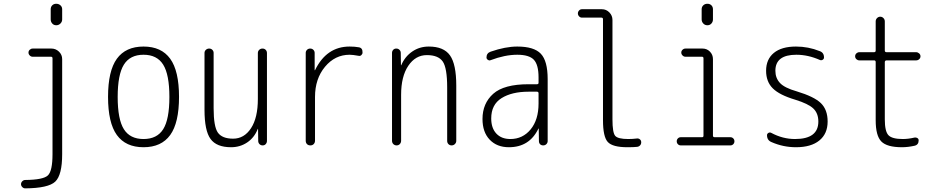

<svg xmlns="http://www.w3.org/2000/svg" viewBox="-20 -780 5040 1030"><path d="M115.2 230.5Q106.4 230.5 99.6 223.6Q92.8 216.8 92.8 208Q92.8 199.2 99.6 192.4Q106.4 185.5 115.2 185.5Q212.9 184.6 237.3 160.6Q261.7 136.7 261.7 46.9V-466.8Q261.7 -475.6 253.9 -475.6H155.3Q146.5 -475.6 139.6 -482.4Q132.8 -489.3 132.8 -498Q132.8 -506.8 139.6 -513.2Q146.5 -519.5 155.3 -519.5H255.9Q279.3 -519.5 296.4 -502.9Q313.5 -486.3 313.5 -462.9V46.9Q313.5 159.2 276.4 194.3Q239.3 229.5 115.2 230.5ZM252 -730.5Q252 -743.2 260.3 -751.5Q268.6 -759.8 281.7 -759.8Q294.9 -759.8 304.2 -751.5Q313.5 -743.2 313.5 -730.5V-675.8Q313.5 -663.1 304.2 -653.8Q294.9 -644.5 281.7 -644.5Q268.6 -644.5 260.3 -653.8Q252 -663.1 252 -675.8Z M855.5 -433.1Q822.3 -486.3 750 -486.3Q677.7 -486.3 644.5 -433.1Q611.3 -379.9 611.3 -259.8Q611.3 -139.6 644.5 -86.9Q677.7 -34.2 750 -34.2Q822.3 -34.2 855.5 -86.9Q888.7 -139.6 888.7 -259.8Q888.7 -379.9 855.5 -433.1ZM893.1 -55.7Q845.7 9.8 750 9.8Q654.3 9.8 606.9 -55.7Q559.6 -121.1 559.6 -260.3Q559.6 -399.4 606.9 -464.8Q654.3 -530.3 750 -530.3Q845.7 -530.3 893.1 -464.8Q940.4 -399.4 940.4 -260.3Q940.4 -121.1 893.1 -55.7Z M1219.7 9.8Q1141.6 9.8 1109.4 -34.7Q1077.1 -79.1 1077.1 -190.4V-496.1Q1077.1 -505.9 1084.5 -512.7Q1091.8 -519.5 1102.1 -519.5Q1112.3 -519.5 1119.1 -512.7Q1126 -505.9 1126 -496.1V-199.2Q1126 -100.6 1148.9 -68.4Q1171.9 -36.1 1230.5 -36.1Q1290 -36.1 1326.7 -92.3Q1363.3 -148.4 1363.3 -249V-495.1Q1363.3 -505.9 1370.6 -512.7Q1377.9 -519.5 1388.2 -519.5Q1398.4 -519.5 1405.3 -512.7Q1412.1 -505.9 1412.1 -495.1V-24.4Q1412.1 -14.6 1405.8 -7.3Q1399.4 0 1389.2 0Q1378.9 0 1372.1 -6.8Q1365.2 -13.7 1365.2 -24.4L1364.3 -87.9Q1364.3 -88.9 1363.3 -88.9Q1362.3 -88.9 1362.3 -86.9Q1343.8 -41 1305.7 -15.6Q1267.6 9.8 1219.7 9.8Z M1620.1 -25.4V-496.1Q1620.1 -505.9 1627 -512.7Q1633.8 -519.5 1644 -519.5Q1654.3 -519.5 1661.1 -512.7Q1668 -505.9 1668 -496.1V-403.3H1668.9H1669.9Q1731.4 -530.3 1855.5 -530.3Q1883.8 -530.3 1904.3 -526.4Q1925.8 -523.4 1924.8 -498Q1924.8 -490.2 1918.5 -484.4Q1912.1 -478.5 1904.3 -480.5Q1872.1 -486.3 1855.5 -486.3Q1777.3 -486.3 1723.6 -421.9Q1669.9 -357.4 1669.9 -259.8V-25.4Q1669.9 -14.6 1663.1 -7.3Q1656.2 0 1645 0Q1633.8 0 1627 -6.8Q1620.1 -13.7 1620.1 -25.4Z M2107.4 0Q2097.7 0 2090.3 -6.8Q2083 -13.7 2083 -25.4V-496.1Q2083 -505.9 2089.4 -512.7Q2095.7 -519.5 2106 -519.5Q2116.2 -519.5 2123 -512.7Q2129.9 -505.9 2129.9 -496.1L2130.9 -430.7Q2130.9 -429.7 2131.8 -429.7Q2132.8 -429.7 2132.8 -430.7Q2152.3 -476.6 2191.4 -503.4Q2230.5 -530.3 2280.3 -530.3Q2360.4 -530.3 2394 -482.9Q2427.7 -435.5 2427.7 -320.3V-24.4Q2427.7 -14.6 2420.4 -7.3Q2413.1 0 2402.8 0Q2392.6 0 2385.7 -6.8Q2378.9 -13.7 2378.9 -24.4V-310.5Q2378.9 -416 2355 -450.2Q2331.1 -484.4 2270 -484.4Q2209 -484.4 2170.4 -427.2Q2131.8 -370.1 2131.8 -271.5V-25.4Q2131.8 -14.6 2125 -7.3Q2118.2 0 2107.4 0Z M2815.4 -288.1Q2725.6 -288.1 2670.4 -253.4Q2615.2 -218.8 2615.2 -144.5Q2615.2 -92.8 2642.6 -63.5Q2669.9 -34.2 2717.8 -34.2Q2784.2 -34.2 2826.7 -85.9Q2869.1 -137.7 2869.1 -224.6V-279.3Q2869.1 -288.1 2860.4 -288.1ZM2710 9.8Q2645.5 9.8 2606.9 -30.8Q2568.4 -71.3 2568.4 -141.6Q2568.4 -225.6 2626 -276.9Q2683.6 -328.1 2815.4 -328.1H2860.4Q2869.1 -328.1 2869.1 -335.9V-365.2Q2869.1 -432.6 2843.8 -459.5Q2818.4 -486.3 2754.9 -486.3Q2688.5 -486.3 2611.3 -457Q2604.5 -454.1 2597.2 -459Q2589.8 -463.9 2589.8 -471.7Q2589.8 -495.1 2612.3 -502.9Q2691.4 -530.3 2754.9 -530.3Q2844.7 -530.3 2881.3 -491.7Q2918 -453.1 2918 -355.5V-23.4Q2918 -13.7 2911.1 -6.8Q2904.3 0 2894 0Q2883.8 0 2877.4 -6.3Q2871.1 -12.7 2871.1 -23.4L2870.1 -89.8Q2870.1 -90.8 2869.1 -90.8Q2868.2 -90.8 2868.2 -89.8Q2820.3 9.8 2710 9.8Z M3101.6 -685.5Q3092.8 -685.5 3086.4 -692.4Q3080.1 -699.2 3080.1 -708Q3080.1 -716.8 3086.4 -723.6Q3092.8 -730.5 3101.6 -730.5H3209Q3232.4 -730.5 3249 -713.4Q3265.6 -696.3 3265.6 -672.9V-139.6Q3265.6 -68.4 3280.3 -51.3Q3294.9 -34.2 3350.6 -34.2Q3373 -34.2 3397.5 -37.1Q3406.2 -38.1 3413.1 -32.2Q3419.9 -26.4 3419.9 -16.6Q3419.9 -6.8 3413.6 0Q3407.2 6.8 3397.5 7.8Q3380.9 9.8 3345.7 9.8Q3266.6 9.8 3240.7 -18.1Q3214.8 -45.9 3214.8 -134.8V-676.8Q3214.8 -685.5 3206.1 -685.5Z M3631.8 0Q3623 0 3616.7 -6.3Q3610.4 -12.7 3610.4 -22Q3610.4 -31.2 3616.7 -37.6Q3623 -43.9 3631.8 -43.9H3746.1Q3753.9 -43.9 3753.9 -51.8V-466.8Q3753.9 -475.6 3746.1 -475.6H3657.2Q3648.4 -475.6 3641.6 -482.4Q3634.8 -489.3 3634.8 -498Q3634.8 -506.8 3641.6 -513.2Q3648.4 -519.5 3657.2 -519.5H3749Q3772.5 -519.5 3788.6 -502.9Q3804.7 -486.3 3804.7 -462.9V-51.8Q3804.7 -43.9 3814.5 -43.9H3898.4Q3907.2 -43.9 3913.6 -37.6Q3919.9 -31.2 3919.9 -22Q3919.9 -12.7 3913.6 -6.3Q3907.2 0 3898.4 0ZM3744.1 -730.5Q3744.1 -743.2 3752.9 -751.5Q3761.7 -759.8 3774.9 -759.8Q3788.1 -759.8 3796.4 -751.5Q3804.7 -743.2 3804.7 -730.5V-675.8Q3804.7 -663.1 3796.4 -653.8Q3788.1 -644.5 3774.9 -644.5Q3761.7 -644.5 3752.9 -653.8Q3744.1 -663.1 3744.1 -675.8Z M4246.1 -245.1Q4161.1 -270.5 4125.5 -306.2Q4089.8 -341.8 4089.8 -400.4Q4089.8 -461.9 4131.3 -496.1Q4172.9 -530.3 4250 -530.3Q4316.4 -530.3 4377 -505.9Q4400.4 -498 4400.4 -471.7Q4400.4 -463.9 4393.6 -459.5Q4386.7 -455.1 4378.9 -458Q4315.4 -486.3 4252 -486.3Q4139.6 -486.3 4139.6 -400.4Q4139.6 -361.3 4164.1 -335Q4188.5 -308.6 4253.9 -290Q4347.7 -261.7 4383.8 -226.6Q4419.9 -191.4 4419.9 -127.9Q4419.9 -62.5 4375.5 -26.4Q4331.1 9.8 4250 9.8Q4181.6 9.8 4119.1 -17.6Q4094.7 -27.3 4094.7 -54.7Q4094.7 -62.5 4102.1 -66.9Q4109.4 -71.3 4117.2 -67.4Q4178.7 -34.2 4245.1 -34.2Q4370.1 -34.2 4370.1 -127.9Q4370.1 -171.9 4343.3 -197.8Q4316.4 -223.6 4246.1 -245.1Z M4589.8 -456.1Q4581.1 -456.1 4574.2 -462.4Q4567.4 -468.8 4567.4 -478Q4567.4 -487.3 4574.2 -493.7Q4581.1 -500 4589.8 -500H4668.9Q4677.7 -500 4677.7 -508.8V-665Q4677.7 -675.8 4685.1 -683.1Q4692.4 -690.4 4702.1 -690.4Q4711.9 -690.4 4719.2 -683.1Q4726.6 -675.8 4726.6 -665V-508.8Q4726.6 -500 4736.3 -500H4894.5Q4903.3 -500 4910.6 -493.7Q4918 -487.3 4918 -478Q4918 -468.8 4911.1 -462.4Q4904.3 -456.1 4894.5 -456.1H4736.3Q4727.5 -456.1 4726.6 -447.3V-139.6Q4726.6 -75.2 4746.1 -54.7Q4765.6 -34.2 4823.2 -34.2Q4852.5 -34.2 4885.7 -42Q4893.6 -43.9 4900.9 -39.6Q4908.2 -35.2 4908.2 -27.3Q4908.2 -2.9 4885.7 2Q4850.6 9.8 4818.4 9.8Q4738.3 9.8 4708 -21Q4677.7 -51.8 4677.7 -134.8V-447.3Q4677.7 -456.1 4668.9 -456.1Z"/></svg>

Font: Rounded-X Mgen+ 1m light
Style: Regular
Weight: 200
Designer: [Source Han Sans]
Ryoko NISHIZUKA  (kana & ideographs); Paul D. Hunt (Latin, Greek & Cyrillic); Wenlong ZHANG  (bopomofo
Version: Version 1.059.20150602